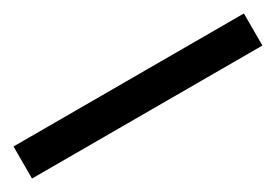

<svg xmlns="http://www.w3.org/2000/svg" viewBox="-10 -60 559 389"><g transform="rotate(-30 269.5 134.5)"><path d="M539 97V172H0V97Z"/></g></svg>

Font: Prodigy Sans
Style: Regular
Weight: 400
Designer: Wei Huang
Foundry: Wei Huang
Version: Version 1.003; ttfautohint (v1.8.3)